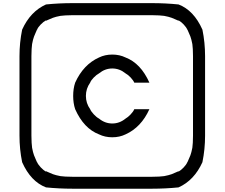

<svg xmlns="http://www.w3.org/2000/svg" viewBox="-20 -853 1417 1207"><path d="M1102.5 225.8Q1117.5 217.5 1134.6 199.6Q1151.7 181.7 1157.5 166.7H1158.3Q1160.8 160.8 1167.9 144.6Q1175 128.3 1177.1 122.9Q1179.2 117.5 1183.3 102.5Q1187.5 87.5 1189.2 75.8Q1190.8 64.2 1192.1 44.2Q1193.3 24.2 1193.3 0V-500Q1193.3 -524.2 1192.1 -544.2Q1190.8 -564.2 1189.2 -575.8Q1187.5 -587.5 1183.3 -602.5Q1179.2 -617.5 1177.1 -622.9Q1175 -628.3 1167.9 -644.6Q1160.8 -660.8 1158.3 -666.7H1157.5Q1151.7 -680.8 1135 -698.8Q1118.3 -716.7 1102.5 -725V-722.5Q1096.7 -725 1080.4 -732.1Q1064.2 -739.2 1058.8 -741.2Q1053.3 -743.3 1038.3 -747.5Q1023.3 -751.7 1011.7 -753.3Q1000 -755 980 -756.2Q960 -757.5 935.8 -757.5H435.8Q411.7 -757.5 391.7 -756.2Q371.7 -755 360 -753.3Q348.3 -751.7 333.3 -747.5Q318.3 -743.3 312.9 -741.2Q307.5 -739.2 291.2 -732.1Q275 -725 269.2 -722.5V-725Q253.3 -716.7 235.8 -698.8Q218.3 -680.8 213.3 -666.7H212.5Q210 -660.8 202.9 -644.6Q195.8 -628.3 193.8 -622.9Q191.7 -617.5 187.5 -602.5Q183.3 -587.5 181.7 -575.8Q180 -564.2 178.8 -544.2Q177.5 -524.2 177.5 -500V0Q177.5 24.2 178.8 44.2Q180 64.2 181.7 75.8Q183.3 87.5 187.5 102.5Q191.7 117.5 193.8 122.9Q195.8 128.3 202.9 144.6Q210 160.8 212.5 166.7H213.3Q219.2 180.8 236.2 199.2Q253.3 217.5 269.2 225.8V223.3Q275 225.8 291.2 232.9Q307.5 240 312.9 242.1Q318.3 244.2 333.3 248.3Q348.3 252.5 360 254.2Q371.7 255.8 391.7 257.1Q411.7 258.3 435.8 258.3H935.8Q960 258.3 980 257.1Q1000 255.8 1011.7 254.2Q1023.3 252.5 1038.3 248.3Q1053.3 244.2 1058.8 242.1Q1064.2 240 1080.4 232.9Q1096.7 225.8 1102.5 223.3ZM1102.5 325Q1020.8 333.3 935.8 333.3H435.8Q350.8 333.3 269.2 325Q173.3 288.3 119.2 166.7Q102.5 85 102.5 0V-500Q102.5 -585 119.2 -666.7Q170.8 -780.8 269.2 -825Q350.8 -833.3 435.8 -833.3H935.8Q1020.8 -833.3 1102.5 -825Q1198.3 -788.3 1252.5 -666.7Q1269.2 -585 1269.2 -500V0Q1269.2 85 1252.5 166.7Q1200.8 280.8 1102.5 325ZM769.2 -8.3Q731.7 10 685.8 10Q640 10 602.5 -8.3Q506.7 -45 452.5 -166.7Q440 -204.2 440 -250Q440 -295.8 452.5 -333.3Q504.2 -447.5 602.5 -491.7Q640 -510 685.8 -510Q731.7 -510 769.2 -491.7Q865 -455 919.2 -333.3H824.2Q818.3 -347.5 801.7 -365.4Q785 -383.3 769.2 -391.7Q731.7 -422.5 685.8 -422.5Q640 -422.5 602.5 -391.7Q586.7 -383.3 569.2 -365.4Q551.7 -347.5 546.7 -333.3Q520 -295.8 520 -250Q520 -204.2 546.7 -166.7Q552.5 -152.5 569.6 -134.2Q586.7 -115.8 602.5 -107.5Q640 -76.7 685.8 -76.7Q731.7 -76.7 769.2 -107.5Q784.2 -115.8 801.2 -133.8Q818.3 -151.7 824.2 -166.7H919.2Q867.5 -52.5 769.2 -8.3Z"/></svg>

Font: 0xA000
Style: Regular
Weight: 400
Version: Version 0.1